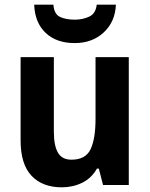

<svg xmlns="http://www.w3.org/2000/svg" viewBox="-20 -790 640 820"><path d="M530 -546V0H420L402 -70H394Q371 -29 331 -9.5Q291 10 244 10Q161 10 114.5 -39.5Q68 -89 68 -190V-546H210V-228Q210 -168 227.5 -138Q245 -108 285 -108Q346 -108 367 -153Q388 -198 388 -282V-546ZM475 -770Q472 -697 423 -651.5Q374 -606 299 -606Q221 -606 175 -649.5Q129 -693 126 -770H208Q211 -730 236 -718Q261 -706 300 -706Q333 -706 361 -719Q389 -732 393 -770Z"/></svg>

Font: Noto Sans SemiCondensed
Style: Bold
Weight: 700
Width: 4
Designer: Monotype Design Team
Foundry: Monotype Imaging Inc.
Version: Version 2.013; ttfautohint (v1.8.4.7-5d5b)